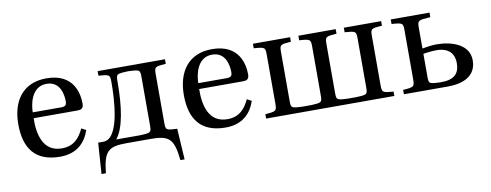

<svg xmlns="http://www.w3.org/2000/svg" viewBox="-56 -739 2980 1165"><g transform="rotate(-10 1434.0 -157.0)"><path d="M46 -227C46 -78 110 11 263 11C367 11 421 -47 446 -121L418 -136C392 -81 356 -37 282 -37C165 -37 142 -149 144 -247H415C435 -247 452 -252 452 -283C452 -338 434 -472 262 -472C115 -472 46 -368 46 -227ZM145 -283C145 -322 159 -439 257 -439C344 -439 354 -350 354 -313C354 -295 348 -283 322 -283Z M491 158H518C532 21 562 0 675 0H820C933 0 963 21 977 158H1003L991 -33C921 -36 920 -37 920 -85V-379C920 -427 923 -428 991 -433V-461H576V-433C644 -428 647 -427 647 -379C647 -290 639 -33 536 -33H504ZM615 -33C665 -92 684 -225 684 -376C684 -424 685 -425 755 -428H761C831 -425 832 -424 832 -376V-85C832 -37 831 -36 761 -33Z M1066 -227C1066 -78 1130 11 1283 11C1387 11 1441 -47 1466 -121L1438 -136C1412 -81 1376 -37 1302 -37C1185 -37 1162 -149 1164 -247H1435C1455 -247 1472 -252 1472 -283C1472 -338 1454 -472 1282 -472C1135 -472 1066 -368 1066 -227ZM1165 -283C1165 -322 1179 -439 1277 -439C1364 -439 1374 -350 1374 -313C1374 -295 1368 -283 1342 -283Z M1533 0H2323V-27C2255 -32 2252 -34 2252 -82V-379C2252 -427 2255 -428 2323 -433V-461H2093V-433C2161 -428 2164 -427 2164 -379V-85C2164 -37 2163 -36 2093 -33H2043C1973 -36 1972 -37 1972 -85V-379C1972 -427 1975 -428 2043 -433V-461H1813V-433C1881 -428 1884 -427 1884 -379V-85C1884 -37 1883 -36 1813 -33H1762C1692 -36 1692 -37 1692 -85V-379C1692 -427 1694 -428 1762 -433V-461H1533V-433C1601 -428 1604 -427 1604 -379V-82C1604 -34 1601 -32 1533 -27Z M2382 0H2654C2745 0 2829 -32 2829 -131C2829 -228 2724 -264 2629 -264C2601 -264 2568 -259 2541 -254V-379C2541 -427 2544 -428 2621 -433V-461H2382V-433C2450 -428 2453 -427 2453 -379V-82C2453 -34 2450 -32 2382 -27ZM2541 -85V-221C2561 -225 2601 -229 2622 -229C2704 -229 2731 -182 2731 -132C2731 -66 2698 -33 2618 -33H2611C2541 -36 2541 -37 2541 -85Z"/></g></svg>

Font: erewhon
Style: Regular
Weight: 400
Version: Version 1.0.0